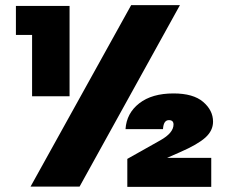

<svg xmlns="http://www.w3.org/2000/svg" viewBox="-20 -727 914 748"><path d="M681 -707 290 0H99L491 -707ZM105 -591H42V-704H251V-352H105ZM631 -112H803V1H476V-108L604 -180Q656 -209 656 -242Q656 -259 638 -259Q617 -259 615 -224H469Q473 -286 522.5 -324.5Q572 -363 656 -363Q733 -363 771.5 -330Q810 -297 810 -253Q810 -218 780 -191Q750 -164 681 -134Z"/></svg>

Font: Fz Poppins ExtBd
Style: Regular
Weight: 800
Designer: Ninad Kale (Devanagari), Jonny Pinhorn (Latin)
Foundry: Indian Type Foundry
Version: Vit hóa bi Vntype.Com & FontZin.Com